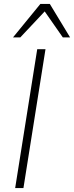

<svg xmlns="http://www.w3.org/2000/svg" viewBox="-20 -955 376 975"><path d="M57 0 169 -705H211L99 0ZM46 -765 185 -935H233L336 -765H299L207 -897L83 -765Z"/></svg>

Font: Mulish ExtraLight
Style: Italic
Weight: 200
Italic angle: -9°
Designer: Vernon Adams
Foundry: Vernon Adams
Version: Version 3.603